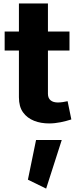

<svg xmlns="http://www.w3.org/2000/svg" viewBox="-20 -705 436 1105"><path d="M140.6 329.1 245.6 380.4 335.4 100.6H187.5ZM369.1 -122.6C353 -118.7 330.1 -115.2 313 -115.2C278.3 -115.2 255.9 -131.3 255.9 -165V-414.1H379.9V-523.4H255.9V-685.1H88.9V-523.4H6.8V-414.1H88.9V-145.5C88.9 -109.4 96.7 -80.1 112.8 -58.1C144.5 -13.7 200.7 5.4 263.2 5.4C307.6 5.4 352.1 -5.4 390.6 -17.6Z"/></svg>

Font: Estedad ExtraBold
Style: Regular
Weight: 800
Designer: Amin Abedi
Version: Version 7.3